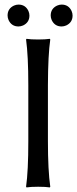

<svg xmlns="http://www.w3.org/2000/svg" viewBox="-20 -818 338 841"><path d="M202.1 -750Q202.1 -780.3 230 -793.5Q240.2 -797.9 250 -797.9Q280.3 -797.9 293.5 -770Q297.9 -759.8 297.9 -750Q297.9 -719.7 270 -706.5Q259.8 -702.1 250 -702.1Q219.7 -702.1 206.5 -730Q202.1 -740.2 202.1 -750ZM13.2 -750Q13.2 -780.3 41 -793.5Q51.3 -797.9 61 -797.9Q91.3 -797.9 104.5 -770Q108.9 -759.8 108.9 -750Q108.9 -719.7 81.1 -706.5Q70.8 -702.1 61 -702.1Q30.8 -702.1 17.6 -730Q13.2 -740.2 13.2 -750ZM104 -444.8Q104 -573.7 94.2 -645L96.2 -647.9Q114.3 -645 147 -645Q179.7 -645 198.2 -647.9L200.2 -645Q190.4 -578.1 189.9 -444.8V-200.2Q189.9 -71.3 200.2 0L198.2 2.9Q180.2 0 147 0Q114.3 0 96.2 2.9L94.2 0Q104 -68.4 104 -200.2Z"/></svg>

Font: Linux Biolinum Capitals O
Style: Small Caps
Weight: 400
Designer: Philipp H. Poll
Foundry: Philipp H. Poll
Version: Version 1.0.4